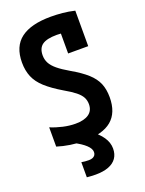

<svg xmlns="http://www.w3.org/2000/svg" viewBox="-174 -822 849 1123"><g transform="rotate(-20 250.0 -261.0)"><path d="M224 10Q181 10 139 3.5Q97 -3 59 -15V-135Q95 -120 135 -111Q175 -102 212 -102Q266 -102 295 -122.5Q324 -143 324 -183Q324 -207 313.5 -226.5Q303 -246 278.5 -265.5Q254 -285 212 -309Q148 -347 110 -381.5Q72 -416 55.5 -455.5Q39 -495 39 -545Q39 -645 102 -692.5Q165 -740 289 -740Q324 -740 361 -736.5Q398 -733 436 -724V-503H311V-676L356 -622Q338 -625 320 -626.5Q302 -628 286 -628Q223 -628 195 -608Q167 -588 167 -543Q167 -517 178.5 -495Q190 -473 216.5 -451Q243 -429 288 -403Q349 -368 385 -335.5Q421 -303 436.5 -266Q452 -229 452 -180Q452 -84 396 -37Q340 10 224 10ZM221 218Q205 218 191.5 217Q178 216 166 215V121Q177 123 188.5 124Q200 125 212 125Q226 125 235.5 121Q245 117 250.5 109.5Q256 102 256 90Q256 69 231.5 46Q207 23 162 0L275 -30Q322 4 345 38Q368 72 368 109Q368 144 351 168.5Q334 193 301 205.5Q268 218 221 218Z"/></g></svg>

Font: M PLUS 1 Code SemiBold
Style: Regular
Weight: 600
Designer: Coji Morishita
Foundry: UNDERFOREST DESIGN
Version: Version 1.005